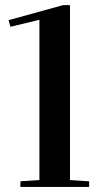

<svg xmlns="http://www.w3.org/2000/svg" viewBox="-20 -734 399 754"><path d="M13.7 -654.8 228 -713.9H254.9V-26.9L330.1 -22V0H60.1V-22L134.8 -26.9V-656.2L21 -628.9Z"/></svg>

Font: Vidaloka 
Style: Regular
Weight: 400
Designer: Cyreal (www.cyreal.org)
Foundry: Cyreal (www.cyreal.org)
Version: Version 1.011